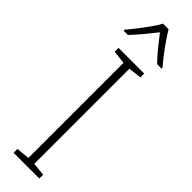

<svg xmlns="http://www.w3.org/2000/svg" viewBox="-323 -936 924 924"><g transform="rotate(45 139.5 -474.0)"><path d="M227 0H52V-26L120 -33V-680L52 -688V-714H227V-688L160 -680V-33L227 -26ZM159 -948Q171 -927 190 -899.5Q209 -872 230 -844.5Q251 -817 269 -797V-790H239Q213 -816 187 -848Q161 -880 140 -908Q118 -880 91.5 -848Q65 -816 40 -790H11V-797Q29 -818 50 -845Q71 -872 90.5 -899.5Q110 -927 121 -948Z"/></g></svg>

Font: Noto Sans Disp ExtLt
Style: Regular
Weight: 200
Designer: Monotype Design Team
Foundry: Monotype Imaging Inc.
Version: Version 2.000;GOOG;noto-source:20170915:90ef993387c0